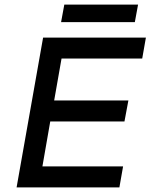

<svg xmlns="http://www.w3.org/2000/svg" viewBox="-20 -813 653 833"><path d="M259 -793H579L565 -717H245ZM613 -650 597 -559H247L215 -377H537L520 -286H198L164 -91H514L498 0H52L167 -650Z"/></svg>

Font: Overused Grotesk Medium
Style: Italic
Weight: 500
Italic angle: -10°
Version: Version 0.003